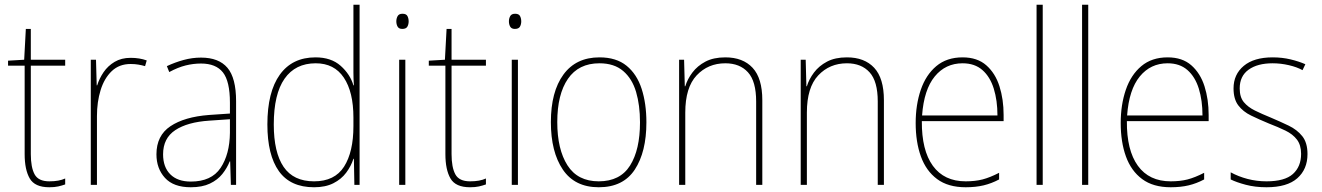

<svg xmlns="http://www.w3.org/2000/svg" viewBox="-20 -780 5578 810"><path d="M188 -15Q209 -15 225.5 -18Q242 -21 255 -27V-2Q241 3 225.5 6.5Q210 10 188 10Q127 10 105.5 -27Q84 -64 84 -130V-503H14V-524L82 -528L89 -658H110V-528H255V-503H110V-130Q110 -74 126 -44.5Q142 -15 188 -15Z M531 -536Q569 -536 599 -525L592 -501Q578 -505 563.5 -507.5Q549 -510 531 -510Q483 -510 451.5 -480Q420 -450 404.5 -400Q389 -350 389 -290V0H363V-528H385L388 -420H390Q399 -449 417 -475.5Q435 -502 463.5 -519Q492 -536 531 -536Z M828 -537Q903 -537 939.5 -494Q976 -451 976 -353V0H954L951 -99H949Q938 -71 918 -46Q898 -21 865.5 -5.5Q833 10 785 10Q712 10 676 -29.5Q640 -69 640 -129Q640 -208 699 -247.5Q758 -287 862 -295L950 -301V-347Q950 -437 920.5 -474.5Q891 -512 828 -512Q796 -512 763.5 -504Q731 -496 694 -476L684 -501Q718 -517 754.5 -527Q791 -537 828 -537ZM863 -271Q771 -265 719.5 -231Q668 -197 668 -129Q668 -75 698.5 -44.5Q729 -14 785 -14Q872 -14 910.5 -71.5Q949 -129 950 -220V-277Z M1305 10Q1205 10 1156.5 -58Q1108 -126 1108 -255Q1108 -392 1160.5 -465Q1213 -538 1311 -538Q1377 -538 1417 -502.5Q1457 -467 1471 -420H1473Q1471 -448 1471 -474Q1471 -500 1471 -526V-760H1497V0H1475L1473 -110H1471Q1461 -79 1440.5 -51.5Q1420 -24 1386.5 -7Q1353 10 1305 10ZM1305 -15Q1392 -15 1431.5 -77Q1471 -139 1471 -248V-284Q1471 -392 1430.5 -452.5Q1390 -513 1312 -513Q1226 -513 1180.5 -448Q1135 -383 1135 -255Q1135 -137 1176.5 -76Q1218 -15 1305 -15Z M1678 -722Q1694 -722 1699 -712Q1704 -702 1704 -690Q1704 -677 1698.5 -667.5Q1693 -658 1677 -658Q1663 -658 1657.5 -667.5Q1652 -677 1652 -690Q1652 -702 1657.5 -712Q1663 -722 1678 -722ZM1690 -528V0H1664V-528Z M1963 -15Q1984 -15 2000.5 -18Q2017 -21 2030 -27V-2Q2016 3 2000.5 6.5Q1985 10 1963 10Q1902 10 1880.5 -27Q1859 -64 1859 -130V-503H1789V-524L1857 -528L1864 -658H1885V-528H2030V-503H1885V-130Q1885 -74 1901 -44.5Q1917 -15 1963 -15Z M2153 -722Q2169 -722 2174 -712Q2179 -702 2179 -690Q2179 -677 2173.5 -667.5Q2168 -658 2152 -658Q2138 -658 2132.5 -667.5Q2127 -677 2127 -690Q2127 -702 2132.5 -712Q2138 -722 2153 -722ZM2165 -528V0H2139V-528Z M2707 -264Q2707 -139 2658 -64.5Q2609 10 2506 10Q2405 10 2354.5 -64.5Q2304 -139 2304 -265Q2304 -393 2357 -465.5Q2410 -538 2509 -538Q2580 -538 2623.5 -502.5Q2667 -467 2687 -405Q2707 -343 2707 -264ZM2331 -265Q2331 -150 2374 -82.5Q2417 -15 2506 -15Q2596 -15 2638 -81.5Q2680 -148 2680 -264Q2680 -336 2663.5 -392Q2647 -448 2609 -480.5Q2571 -513 2509 -513Q2421 -513 2376 -447.5Q2331 -382 2331 -265Z M3040 -538Q3114 -538 3155 -494Q3196 -450 3196 -357V0H3170V-352Q3170 -437 3135.5 -475Q3101 -513 3040 -513Q2967 -513 2919 -462Q2871 -411 2871 -305V0H2845V-528H2866L2869 -416H2871Q2880 -446 2901 -474Q2922 -502 2956 -520Q2990 -538 3040 -538Z M3553 -538Q3627 -538 3668 -494Q3709 -450 3709 -357V0H3683V-352Q3683 -437 3648.5 -475Q3614 -513 3553 -513Q3480 -513 3432 -462Q3384 -411 3384 -305V0H3358V-528H3379L3382 -416H3384Q3393 -446 3414 -474Q3435 -502 3469 -520Q3503 -538 3553 -538Z M4041 -538Q4103 -538 4141 -504.5Q4179 -471 4196.5 -416Q4214 -361 4214 -295V-269H3869Q3868 -146 3915.5 -80.5Q3963 -15 4054 -15Q4094 -15 4125 -23Q4156 -31 4195 -51V-23Q4163 -6 4129.5 2Q4096 10 4054 10Q3980 10 3933.5 -24.5Q3887 -59 3865 -120Q3843 -181 3843 -261Q3843 -338 3864.5 -401Q3886 -464 3930 -501Q3974 -538 4041 -538ZM4041 -513Q3969 -513 3923.5 -457.5Q3878 -402 3870 -293H4188Q4188 -356 4172.5 -406Q4157 -456 4124.5 -484.5Q4092 -513 4041 -513Z M4379 0H4353V-760H4379Z M4571 0H4545V-760H4571Z M4906 -538Q4968 -538 5006 -504.5Q5044 -471 5061.5 -416Q5079 -361 5079 -295V-269H4734Q4733 -146 4780.5 -80.5Q4828 -15 4919 -15Q4959 -15 4990 -23Q5021 -31 5060 -51V-23Q5028 -6 4994.5 2Q4961 10 4919 10Q4845 10 4798.5 -24.5Q4752 -59 4730 -120Q4708 -181 4708 -261Q4708 -338 4729.5 -401Q4751 -464 4795 -501Q4839 -538 4906 -538ZM4906 -513Q4834 -513 4788.5 -457.5Q4743 -402 4735 -293H5053Q5053 -356 5037.5 -406Q5022 -456 4989.5 -484.5Q4957 -513 4906 -513Z M5496 -130Q5496 -66 5453 -28Q5410 10 5323 10Q5275 10 5235.5 -0.5Q5196 -11 5172 -23V-53Q5205 -35 5243.5 -25Q5282 -15 5323 -15Q5400 -15 5434.5 -46Q5469 -77 5469 -131Q5469 -168 5451.5 -191Q5434 -214 5403 -229Q5372 -244 5333 -259Q5292 -276 5258 -292.5Q5224 -309 5204 -335.5Q5184 -362 5184 -407Q5184 -466 5227 -502Q5270 -538 5349 -538Q5389 -538 5424.5 -529.5Q5460 -521 5487 -509L5475 -484Q5452 -497 5417.5 -505Q5383 -513 5349 -513Q5285 -513 5247.5 -486Q5210 -459 5210 -407Q5210 -370 5227.5 -349Q5245 -328 5274.5 -313.5Q5304 -299 5341 -284Q5381 -267 5416.5 -250Q5452 -233 5474 -205.5Q5496 -178 5496 -130Z"/></svg>

Font: Noto Sans Thai SemCond Thin
Style: Regular
Weight: 100
Width: 4
Designer: Monotype Design Team
Foundry: Monotype Imaging Inc.
Version: Version 2.002; ttfautohint (v1.8.4.7-5d5b)